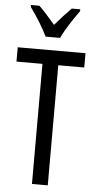

<svg xmlns="http://www.w3.org/2000/svg" viewBox="-62 -979 505 1016"><g transform="rotate(5 190.5 -471.5)"><path d="M152 -783H229C250 -829 292 -892 322 -933V-943H277C243 -908 225 -889 191 -849C161 -883 130 -920 105 -943H60V-933C95 -886 131 -827 152 -783ZM232 0V-638H370V-714H10V-638H148V0Z"/></g></svg>

Font: Noto Sans Gurmukhi UI ExtraCondensed
Style: Regular
Weight: 400
Width: 2
Designer: Jelle Bosma - Monotype Design Team
Foundry: Monotype Imaging Inc.
Version: Version 2.004